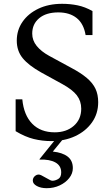

<svg xmlns="http://www.w3.org/2000/svg" viewBox="-20 -730 584 1007"><path d="M248 10Q202 10 157 -1Q112 -12 62 -42V-209H97Q105 -126 149 -81Q193 -36 267 -36Q328 -36 367 -70Q406 -104 406 -160Q406 -200 383 -230Q360 -260 307 -289L196 -350Q130 -387 99 -425Q68 -463 68 -517Q68 -572 98 -615.5Q128 -659 181.5 -684.5Q235 -710 306 -710Q348 -710 387 -702Q426 -694 465 -672V-546H429Q419 -606 382 -635.5Q345 -665 286 -665Q222 -665 185.5 -634.5Q149 -604 149 -554Q149 -518 172.5 -489Q196 -460 238 -437L354 -374Q405 -347 436 -320.5Q467 -294 481 -264Q495 -234 495 -194Q495 -134 462.5 -88Q430 -42 374.5 -16Q319 10 248 10ZM225 257Q194 257 173 245.5Q152 234 152 217Q152 201 166 191Q180 181 196 189L218 201Q232 208 240 213Q248 218 255 218Q269 218 285 209Q301 200 301 174Q301 139 270.5 122Q240 105 188 107L187 105L279 -9L311 -1L257 65Q307 70 334.5 91Q362 112 362 152Q362 180 343 204Q324 228 293 242.5Q262 257 225 257Z"/></svg>

Font: Hedvig Letters Serif 18pt
Style: Regular
Weight: 400
Designer: Alexander Örn & Tor Weibull
Foundry: Kanon Foundry
Version: Version 1.000